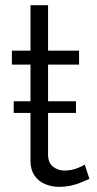

<svg xmlns="http://www.w3.org/2000/svg" viewBox="-20 -717 377 743"><path d="M33 -280V-325H274V-280ZM326 -25Q318 -22 301 -14Q284 -6 260 0Q236 6 208 6Q179 6 153.5 -5Q128 -16 113 -38.5Q98 -61 98 -94V-467H26V-521H98V-697H166V-521H286V-467H166V-113Q168 -85 186.5 -71Q205 -57 229 -57Q257 -57 280 -66.5Q303 -76 308 -80Z"/></svg>

Font: Raleway Thin
Style: Regular
Weight: 400
Version: Version 4.026